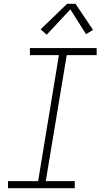

<svg xmlns="http://www.w3.org/2000/svg" viewBox="-20 -987 540 1007"><path d="M22 0V-37H180L289 -698H137V-735H487V-698H330L220 -37H372V0ZM225 -805 193 -833 332 -967H376L468 -830L431 -808L349 -938Z"/></svg>

Font: Iosevka Slab Extralight
Style: Italic
Weight: 200
Italic angle: -9°
Monospace: yes
Designer: Belleve Invis
Foundry: Belleve Invis
Version: Version 11.1.1; ttfautohint (v1.8.3)